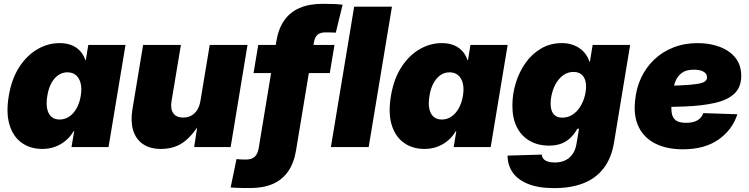

<svg xmlns="http://www.w3.org/2000/svg" viewBox="-20 -762 3880 995"><path d="M199.2 9.8Q136.2 9.8 91.8 -22.5Q47.4 -54.7 29.1 -116Q10.7 -177.2 25.4 -264.6Q40 -353 79.6 -414.1Q119.1 -475.1 173.8 -506.8Q228.5 -538.6 288.6 -538.6Q325.2 -538.6 351.8 -527.6Q378.4 -516.6 396 -496.8Q413.6 -477.1 422.4 -450.7H424.8L437.5 -529.3H630.4L542.5 0H350.6L364.3 -82H361.3Q345.2 -54.2 321 -33.7Q296.9 -13.2 266.1 -1.7Q235.4 9.8 199.2 9.8ZM289.1 -142.6Q315.9 -142.6 338.4 -157.5Q360.8 -172.4 376.5 -200Q392.1 -227.5 398.4 -264.6Q404.8 -302.7 397.9 -330.1Q391.1 -357.4 373.8 -372.3Q356.4 -387.2 329.1 -387.2Q302.7 -387.2 281.5 -372.3Q260.3 -357.4 245.6 -330.1Q231 -302.7 225.1 -264.6Q218.8 -227.1 224.1 -199.7Q229.5 -172.4 245.8 -157.5Q262.2 -142.6 289.1 -142.6Z M813.5 9.8Q756.3 9.8 720 -15.9Q683.6 -41.5 669.9 -87.2Q656.2 -132.8 666 -193.8L721.7 -529.3H917.5L868.7 -236.3Q862.3 -197.3 878.2 -175Q894 -152.8 929.7 -152.8Q953.1 -152.8 971.4 -162.8Q989.7 -172.9 1002.2 -192.6Q1014.6 -212.4 1019 -240.7L1066.9 -529.3H1262.7L1175.3 0H986.3L1007.8 -141.1H1024.4Q992.2 -76.2 941.4 -33.2Q890.6 9.8 813.5 9.8Z M1713.4 -529.3 1689 -383.3H1293.9L1318.4 -529.3ZM1277.3 212.4Q1257.8 212.4 1238.3 212.2Q1218.8 211.9 1202.4 211.2Q1186 210.4 1175.3 209.5L1205.6 62.5Q1214.8 63.5 1228.5 64.2Q1242.2 64.9 1253.4 64.9Q1283.7 64.9 1299.6 50.8Q1315.4 36.6 1320.8 4.9L1412.1 -548.3Q1422.9 -613.3 1452.9 -656.2Q1482.9 -699.2 1532.7 -720.7Q1582.5 -742.2 1652.3 -742.2Q1683.1 -742.2 1710.2 -741.2Q1737.3 -740.2 1755.4 -737.3L1720.2 -592.8Q1710.9 -593.3 1697.3 -593.8Q1683.6 -594.2 1667.5 -594.2Q1639.6 -594.2 1625.5 -582Q1611.3 -569.8 1606.9 -542.5L1514.2 17.1Q1503.4 82.5 1473.6 125.7Q1443.8 168.9 1395 190.7Q1346.2 212.4 1277.3 212.4Z M2011.2 -727.5 1890.6 0H1694.8L1815.4 -727.5Z M2179.7 9.8Q2116.7 9.8 2072.3 -22.5Q2027.8 -54.7 2009.5 -116Q1991.2 -177.2 2005.9 -264.6Q2020.5 -353 2060.1 -414.1Q2099.6 -475.1 2154.3 -506.8Q2209 -538.6 2269 -538.6Q2305.7 -538.6 2332.3 -527.6Q2358.9 -516.6 2376.5 -496.8Q2394 -477.1 2402.8 -450.7H2405.3L2418 -529.3H2610.8L2522.9 0H2331.1L2344.7 -82H2341.8Q2325.7 -54.2 2301.5 -33.7Q2277.3 -13.2 2246.6 -1.7Q2215.8 9.8 2179.7 9.8ZM2269.5 -142.6Q2296.4 -142.6 2318.8 -157.5Q2341.3 -172.4 2356.9 -200Q2372.6 -227.5 2378.9 -264.6Q2385.3 -302.7 2378.4 -330.1Q2371.6 -357.4 2354.2 -372.3Q2336.9 -387.2 2309.6 -387.2Q2283.2 -387.2 2262 -372.3Q2240.7 -357.4 2226.1 -330.1Q2211.4 -302.7 2205.6 -264.6Q2199.2 -227.1 2204.6 -199.7Q2210 -172.4 2226.3 -157.5Q2242.7 -142.6 2269.5 -142.6Z M2853 212.9Q2769.5 212.9 2715.8 190.9Q2662.1 168.9 2636.2 130.9Q2610.4 92.8 2610.4 44.4L2787.6 39.1Q2788.6 52.2 2796.4 61.3Q2804.2 70.3 2818.6 75.2Q2833 80.1 2854.5 80.1Q2901.9 80.1 2930.7 54.9Q2959.5 29.8 2967.3 -15.6L2980.5 -94.7H2972.2Q2955.6 -65.4 2934.3 -45.9Q2913.1 -26.4 2886.2 -16.8Q2859.4 -7.3 2825.2 -7.3Q2768.6 -7.3 2725.6 -31.7Q2682.6 -56.2 2658.9 -102.3Q2635.3 -148.4 2635.3 -214.4Q2635.3 -274.4 2653.1 -332.3Q2670.9 -390.1 2704.1 -436.8Q2737.3 -483.4 2784.9 -511Q2832.5 -538.6 2891.6 -538.6Q2920.4 -538.6 2944.1 -531Q2967.8 -523.4 2985.8 -510.3Q3003.9 -497.1 3016.1 -479.7Q3028.3 -462.4 3034.7 -442.4H3037.1L3051.3 -529.3H3245.6L3162.1 -23.4Q3148.4 58.6 3107.4 111.1Q3066.4 163.6 3002 188.2Q2937.5 212.9 2853 212.9ZM2893.6 -152.3Q2922.9 -152.3 2945.8 -167Q2968.8 -181.6 2984.6 -205.8Q3000.5 -230 3008.8 -258.3Q3017.1 -286.6 3017.1 -313.5Q3017.1 -350.1 3000.2 -369.6Q2983.4 -389.2 2952.6 -389.2Q2923.3 -389.2 2901.1 -373.8Q2878.9 -358.4 2863.8 -333.7Q2848.6 -309.1 2841.1 -280Q2833.5 -251 2833.5 -224.1Q2833.5 -189.5 2848.6 -170.9Q2863.8 -152.3 2893.6 -152.3Z M3519.5 11.7Q3436.5 11.7 3377.9 -17.1Q3319.3 -45.9 3291 -101.8Q3262.7 -157.7 3271 -237.8Q3276.4 -302.7 3302 -357.7Q3327.6 -412.6 3370.1 -453.1Q3412.6 -493.7 3469.7 -516.1Q3526.9 -538.6 3595.7 -538.6Q3657.7 -538.6 3709 -519.5Q3760.3 -500.5 3790.8 -462.9Q3821.3 -425.3 3821.3 -369.1Q3821.3 -310.5 3786.4 -277.3Q3751.5 -244.1 3686.3 -229Q3621.1 -213.9 3530 -210.2Q3439 -206.5 3326.2 -206.5L3344.2 -316.9Q3441.4 -316.9 3500.7 -319.3Q3560.1 -321.8 3591.1 -326.7Q3622.1 -331.5 3633.1 -340.1Q3644 -348.6 3644 -360.8Q3644 -379.9 3626.2 -390.4Q3608.4 -400.9 3575.2 -400.9Q3535.6 -400.9 3513.2 -384Q3490.7 -367.2 3480.2 -340.6Q3469.7 -314 3466.1 -285.2Q3462.4 -256.3 3460.4 -231.9Q3457.5 -200.2 3461.2 -176Q3464.8 -151.9 3481.9 -138.7Q3499 -125.5 3535.6 -125.5Q3572.8 -125.5 3595 -138.9Q3617.2 -152.3 3624.5 -175.8L3801.3 -169.9Q3774.9 -88.4 3702.9 -38.3Q3630.9 11.7 3519.5 11.7Z"/></svg>

Font: Inter 24pt Black
Style: Italic
Weight: 900
Italic angle: -9.3988°
Designer: Rasmus Andersson
Foundry: rsms
Version: Version 4.001;git-66647c0bb